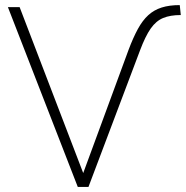

<svg xmlns="http://www.w3.org/2000/svg" viewBox="-20 -733 729 753"><path d="M285 0 11 -705H57L313 -37H300L484 -537Q502 -585 520.5 -619Q539 -653 561.5 -673.5Q584 -694 614 -703.5Q644 -713 685 -713L689 -674Q648 -674 620 -662.5Q592 -651 571 -621Q550 -591 529 -535L327 0Z"/></svg>

Font: Nunito Sans 10pt SemiCondensed ExtraLight
Style: Regular
Weight: 250
Width: 4
Designer: Vernon Adams
Foundry: Vernon Adams
Version: Version 3.101;gftools[0.9.27]